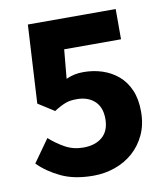

<svg xmlns="http://www.w3.org/2000/svg" viewBox="-75 -699 679 775"><g transform="rotate(-10 264.0 -311.5)"><path d="M247 12Q169 12 115 -13.5Q61 -39 23 -77L89 -170Q118 -144 151.5 -125.5Q185 -107 226 -107Q275 -107 304 -132Q333 -157 333 -206Q333 -254 305.5 -279Q278 -304 233 -304Q219 -304 208 -302.5Q197 -301 186.5 -297Q176 -293 164.5 -287Q153 -281 139 -272L73 -314L91 -635H451V-511H218L207 -392Q225 -400 241.5 -403.5Q258 -407 278 -407Q319 -407 355.5 -395Q392 -383 420 -359Q448 -335 464 -298Q480 -261 480 -210Q480 -157 461 -116Q442 -75 410 -46.5Q378 -18 335.5 -3Q293 12 247 12Z"/></g></svg>

Font: Font
Style: ¶
Weight: 700
Designer: Paul D. Hunt
Foundry: Adobe Systems Incorporated
Version: Version 3.000